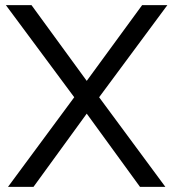

<svg xmlns="http://www.w3.org/2000/svg" viewBox="-20 -730 677 750"><path d="M2.9 -710H103L318.8 -414.1L535.2 -710H633.8L367.2 -350.1L626 0H526.9L318.8 -286.1L110.8 0H11.2L270 -350.1Z"/></svg>

Font: Raleway Medium
Style: Regular
Weight: 500
Designer: Matt McInerney, Pablo Impallari, Rodrigo Fuenzalida
Foundry: Matt McInerney, Pablo Impallari, Rodrigo Fuenzalida
Version: Version 3.000g; ttfautohint (v1.5) -l 8 -r 28 -G 28 -x 14 -D